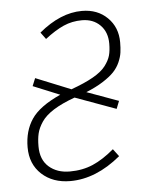

<svg xmlns="http://www.w3.org/2000/svg" viewBox="-45 -569 476 616"><g transform="rotate(-5 193.5 -260.5)"><path d="M355 -419.9Q355 -401.4 353 -387.2Q351.1 -373 343.8 -356.2Q336.4 -339.4 323.5 -325.7Q310.5 -312 287.6 -297.4Q264.6 -282.7 232.9 -270L335 -232.9L325.2 -208L193.8 -255.9Q151.9 -240.7 125.2 -223.9Q98.6 -207 85.9 -188Q73.2 -168.9 69.1 -151.6Q64.9 -134.3 64.9 -109.9Q64.9 -66.9 91.1 -43.9Q117.2 -21 158.2 -21Q199.2 -21 232.7 -35.4Q266.1 -49.8 301.8 -80.1L319.8 -56.2Q240.2 9.8 157.2 9.8Q101.1 9.8 65.4 -22.9Q29.8 -55.7 29.8 -109.9Q29.8 -162.6 55.2 -200.4Q80.6 -238.3 148.9 -269L63 -304.2L73.2 -329.1L184.1 -284.2L186 -283.2Q229.5 -298.8 257.1 -314.5Q284.7 -330.1 297.9 -347.4Q311 -364.7 315.4 -380.4Q319.8 -396 319.8 -418.9Q319.8 -456.1 297.4 -478.5Q274.9 -501 238.8 -501Q207 -501 179.4 -488.8Q151.9 -476.6 119.1 -451.2L103 -473.1Q172.4 -530.8 241.2 -530.8Q291.5 -530.8 323.2 -499.5Q355 -468.3 355 -419.9Z"/></g></svg>

Font: Fira Sans Compressed UltraLight
Style: Italic
Weight: 200
Width: 3
Italic angle: -8°
Designer: Carrois Corporate & Edenspiekermann AG
Foundry: Carrois Corporate GbR & Edenspiekermann AG
Version: Version 4.203;PS 004.203;hotconv 1.0.88;makeotf.lib2.5.64775